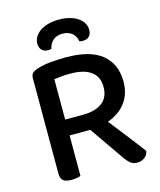

<svg xmlns="http://www.w3.org/2000/svg" viewBox="-122 -907 837 1003"><g transform="rotate(-15 297.0 -406.0)"><path d="M190 -2Q182 1 169 3.5Q156 6 140 6Q109 6 95.5 -5.5Q82 -17 82 -44V-560Q82 -577 91.5 -586.5Q101 -596 118 -601Q149 -612 192 -616Q235 -620 278 -620Q408 -620 471.5 -567.5Q535 -515 535 -420Q535 -354 500.5 -307.5Q466 -261 402 -238Q426 -208 449 -178.5Q472 -149 492.5 -122.5Q513 -96 529.5 -74.5Q546 -53 556 -39Q551 -16 534 -4Q517 8 497 8Q473 8 459 -3.5Q445 -15 431 -35L302 -221H190ZM286 -307Q351 -307 389 -335Q427 -363 427 -420Q427 -476 388.5 -504Q350 -532 275 -532Q252 -532 229.5 -530Q207 -528 189 -525V-307ZM291 -744Q260 -744 240.5 -727.5Q221 -711 215 -682Q211 -681 207 -680.5Q203 -680 198 -680Q175 -680 163 -693Q151 -706 151 -728Q151 -745 160 -761.5Q169 -778 186.5 -791Q204 -804 230 -812Q256 -820 291 -820Q327 -820 353.5 -812Q380 -804 397.5 -791Q415 -778 423.5 -761.5Q432 -745 432 -728Q432 -706 420 -693Q408 -680 385 -680Q377 -680 367 -682Q362 -711 342.5 -727.5Q323 -744 291 -744Z"/></g></svg>

Font: Baloo Bhaina 2 Medium
Style: Regular
Weight: 500
Designer: Yesha Goshar, Manish Minz, Shuchita Grover and Ek Type
Foundry: Ek Type
Version: Version 1.640;hotconv 1.0.111;makeotfexe 2.5.65597; ttfautoh